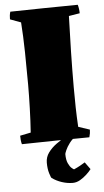

<svg xmlns="http://www.w3.org/2000/svg" viewBox="-59 -702 519 960"><g transform="rotate(-5 200.0 -222.5)"><path d="M30 5Q27 -6 26 -17Q25 -28 25 -38L79 -49Q83 -105 85 -170Q87 -235 87 -290Q87 -367 85.5 -451Q84 -535 79 -602L25 -622Q25 -632 26 -641Q27 -650 30 -660Q115 -662 199.5 -663Q284 -664 369 -665Q375 -644 375 -622L320 -613Q317 -530 315 -435Q313 -340 313 -255Q313 -204 314 -155.5Q315 -107 318 -57L375 -38Q375 -20 369 0Q284 1 199.5 2Q115 3 30 5ZM255 -15H307Q284 0 269.5 19.5Q255 39 248.5 54.5Q242 70 242 73Q242 102 250 119.5Q258 137 267.5 145Q277 153 279 153Q295 146 309.5 138Q324 130 335 123L361 159Q353 170 337.5 184.5Q322 199 304 209.5Q286 220 267 220Q240 220 212.5 211Q185 202 163 186Q160 184 153 161.5Q146 139 146 108Q146 80 162.5 57.5Q179 35 204 17Q229 -1 255 -15Z"/></g></svg>

Font: Labrada Black
Style: Regular
Weight: 900
Designer: Mercedes Jáuregui
Foundry: Omnibus-Type Team
Version: Version 1.000; ttfautohint (v1.8.4.7-5d5b)